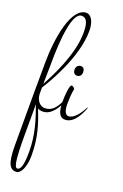

<svg xmlns="http://www.w3.org/2000/svg" viewBox="-183 -669 692 1083"><g transform="rotate(20 163.0 -127.5)"><path d="M239 -34C224 -34 210 -50 210 -96C210 -165 218 -187 218 -188C218 -190 209 -203 198 -203C186 -203 180 -144 180 -97C163 -63 141 -31 98 -31C72 -31 46 -55 44 -97C44 -114 44 -124 44 -135C71 -177 186 -366 186 -526C186 -587 161 -617 137 -617C46 -617 13 -418 13 -270C13 -178 12 -127 12 -109V225C12 333 32 362 68 362C97 362 120 315 120 246C120 137 96 66 64 -16C75 -10 86 -9 95 -9C134 -9 163 -45 181 -78C185 -22 204 -9 228 -9C287 -9 319 -95 326 -115L323 -117C303 -77 272 -34 239 -34ZM46 -273C46 -432 62 -592 117 -592C152 -592 159 -552 159 -505C159 -374 78 -220 44 -157C44 -185 46 -235 46 -273ZM100 229C100 315 88 342 68 342C40 342 44 188 44 48V-35C72 43 100 126 100 229ZM210 -324C194 -324 182 -313 182 -292C182 -273 195 -265 206 -265C221 -265 233 -276 233 -295C233 -311 226 -324 210 -324Z"/></g></svg>

Font: Stalemate
Style: Regular
Weight: 400
Designer: Astigmatic (AOETI)
Foundry: Astigmatic (AOETI)
Version: Version 001.000